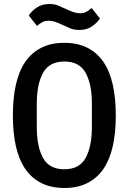

<svg xmlns="http://www.w3.org/2000/svg" viewBox="-20 -923 640 955"><path d="M44 -349Q44 -434 59 -501.5Q74 -569 105.5 -615Q137 -661 185.5 -685.5Q234 -710 300 -710Q366 -710 414.5 -685.5Q463 -661 494.5 -615Q526 -569 541 -501.5Q556 -434 556 -349Q556 -263 541 -196Q526 -129 494.5 -83Q463 -37 414.5 -12.5Q366 12 300 12Q234 12 185.5 -12.5Q137 -37 105.5 -83Q74 -129 59 -196Q44 -263 44 -349ZM437 -291V-408Q437 -504 406 -560.5Q375 -617 300 -617Q225 -617 194 -560.5Q163 -504 163 -408V-290Q163 -194 194 -137.5Q225 -81 300 -81Q375 -81 406 -137.5Q437 -194 437 -291ZM296 -797Q273 -808 255.5 -814Q238 -820 222 -820Q205 -820 192 -813.5Q179 -807 164 -794L123 -846Q138 -869 163.5 -886Q189 -903 226 -903Q251 -903 269 -895.5Q287 -888 304 -880Q327 -869 344.5 -863Q362 -857 378 -857Q395 -857 408 -863.5Q421 -870 436 -883L477 -831Q462 -808 436.5 -791Q411 -774 374 -774Q349 -774 331 -781.5Q313 -789 296 -797Z"/></svg>

Font: IBM Plaex Mono Medium
Style: Regular
Weight: 500
Designer: Mike Abbink, Paul van der Laan, Pieter van Rosmalen
Foundry: Bold Monday
Version: Version 2.003